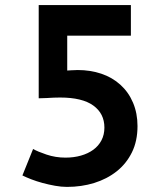

<svg xmlns="http://www.w3.org/2000/svg" viewBox="-20 -720 640 754"><path d="M237 -101Q270 -101 298 -109Q326 -117 346.5 -132Q367 -147 378.5 -169Q390 -191 390 -219Q390 -274 346.5 -305.5Q303 -337 216 -337Q205 -337 190.5 -336.5Q176 -336 163 -335Q148 -334 132 -334V-700H494V-580H244V-443Q252 -443 260 -444Q267 -444 273.5 -444.5Q280 -445 285 -445Q335 -445 378 -430.5Q421 -416 453 -387Q485 -358 502.5 -316.5Q520 -275 520 -225Q520 -166 498 -121.5Q476 -77 438 -47Q400 -17 350 -1.5Q300 14 243 14Q221 14 196 9.5Q171 5 147 -1.5Q123 -8 102.5 -16Q82 -24 68 -31L110 -135Q127 -125 162.5 -113Q198 -101 237 -101Z"/></svg>

Font: PT Mono
Style: Bold
Weight: 700
Monospace: yes
Designer: A.Korolkova, I.Chaeva
Foundry: ParaType Ltd
Version: Version 1.000 OFL